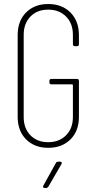

<svg xmlns="http://www.w3.org/2000/svg" viewBox="-20 -728 481 956"><path d="M68 -146V-554Q68 -624 110 -666Q152 -708 220 -708Q289 -708 331 -665.5Q373 -623 373 -553V-508Q373 -498 363 -498H353Q343 -498 343 -508V-555Q343 -611 309 -645.5Q275 -680 220 -680Q165 -680 131.5 -645.5Q98 -611 98 -555V-145Q98 -89 131.5 -54.5Q165 -20 220 -20Q275 -20 309 -54.5Q343 -89 343 -145V-304Q343 -308 339 -308H236Q226 -308 226 -318V-325Q226 -335 236 -335H363Q373 -335 373 -325V-146Q373 -76 331 -34Q289 8 220 8Q152 8 110 -34Q68 -76 68 -146ZM196 196 258 84Q261 77 270 77H279Q285 77 287 80.5Q289 84 286 89L221 201Q216 208 209 208H203Q197 208 195 204.5Q193 201 196 196Z"/></svg>

Font: Barlow Condensed Thin
Style: Regular
Weight: 250
Width: 3
Designer: Jeremy Tribby
Foundry: Tribby Type
Version: Version 1.408